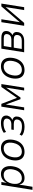

<svg xmlns="http://www.w3.org/2000/svg" viewBox="1698 -2242 723 4160"><g transform="rotate(-90 2060.0 -161.5)"><path d="M27 180 135 -494H197L179 -382H181Q202 -426 231 -452.5Q260 -479 295.5 -491Q331 -503 370 -503Q437 -503 479 -467.5Q521 -432 535.5 -368.5Q550 -305 532 -220Q517 -145 480.5 -94.5Q444 -44 393.5 -18Q343 8 282 8Q223 8 187.5 -22Q152 -52 142 -105L140 -106L94 180ZM279 -50Q325 -50 363 -70.5Q401 -91 428 -132Q455 -173 467 -234Q487 -331 456.5 -387.5Q426 -444 350 -444Q305 -444 267 -424Q229 -404 202.5 -363.5Q176 -323 162 -262Q144 -164 174 -107Q204 -50 279 -50Z M851 8Q779 8 733 -25.5Q687 -59 671.5 -122.5Q656 -186 673 -274Q686 -331 710 -374Q734 -417 767.5 -445.5Q801 -474 842.5 -488.5Q884 -503 931 -503Q1003 -503 1048.5 -469Q1094 -435 1109.5 -372Q1125 -309 1108 -221Q1096 -164 1072 -121Q1048 -78 1014.5 -49.5Q981 -21 939.5 -6.5Q898 8 851 8ZM855 -50Q900 -50 937.5 -69.5Q975 -89 1002.5 -130Q1030 -171 1043 -234Q1063 -334 1031.5 -389Q1000 -444 925 -444Q881 -444 843.5 -425Q806 -406 778.5 -365.5Q751 -325 738 -262Q718 -161 749.5 -105.5Q781 -50 855 -50Z M1392 8Q1331 8 1278.5 -8Q1226 -24 1200 -52L1227 -99Q1256 -72 1301.5 -60Q1347 -48 1396 -48Q1468 -48 1504 -71.5Q1540 -95 1549 -136Q1559 -181 1534 -203Q1509 -225 1454 -225H1326L1334 -278H1457Q1500 -278 1530 -299Q1560 -320 1569 -358Q1578 -401 1552.5 -424Q1527 -447 1464 -447Q1415 -447 1368.5 -434Q1322 -421 1282 -392L1263 -442Q1303 -472 1359 -487.5Q1415 -503 1474 -503Q1570 -503 1608.5 -464Q1647 -425 1634 -358Q1629 -339 1617.5 -320Q1606 -301 1588 -285Q1570 -269 1545 -258V-254Q1591 -239 1607 -207Q1623 -175 1612 -126Q1604 -86 1576 -55.5Q1548 -25 1502 -8.5Q1456 8 1392 8Z M1752 0 1830 -494H1890L2020 -155L2256 -494H2319L2241 0H2180L2242 -394H2243L2028 -80H1992L1877 -395H1876L1814 0Z M2624 8Q2552 8 2506 -25.5Q2460 -59 2444.5 -122.5Q2429 -186 2446 -274Q2459 -331 2483 -374Q2507 -417 2540.5 -445.5Q2574 -474 2615.5 -488.5Q2657 -503 2704 -503Q2776 -503 2821.5 -469Q2867 -435 2882.5 -372Q2898 -309 2881 -221Q2869 -164 2845 -121Q2821 -78 2787.5 -49.5Q2754 -21 2712.5 -6.5Q2671 8 2624 8ZM2628 -50Q2673 -50 2710.5 -69.5Q2748 -89 2775.5 -130Q2803 -171 2816 -234Q2836 -334 2804.5 -389Q2773 -444 2698 -444Q2654 -444 2616.5 -425Q2579 -406 2551.5 -365.5Q2524 -325 2511 -262Q2491 -161 2522.5 -105.5Q2554 -50 2628 -50Z M3008 0 3086 -494H3322Q3380 -494 3414.5 -478Q3449 -462 3462 -431Q3475 -400 3465 -355Q3460 -334 3448 -314.5Q3436 -295 3419 -279.5Q3402 -264 3380 -254L3381 -252Q3422 -238 3438 -207Q3454 -176 3443 -126Q3429 -66 3379.5 -33Q3330 0 3257 0ZM3080 -52H3261Q3308 -52 3339 -70.5Q3370 -89 3380 -130Q3390 -180 3366 -202.5Q3342 -225 3289 -225H3108ZM3116 -277H3285Q3332 -277 3361.5 -297.5Q3391 -318 3400 -358Q3409 -402 3386 -422Q3363 -442 3313 -442H3143Z M3582 0 3660 -494H3723L3658 -88H3654L4002 -494H4063L3985 0H3922L3988 -407H3992L3644 0Z"/></g></svg>

Font: Nunito Sans 7pt SemiCondensed Light
Style: Italic
Weight: 300
Width: 4
Italic angle: -9°
Designer: Vernon Adams
Foundry: Vernon Adams
Version: Version 3.101;gftools[0.9.27]